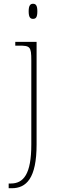

<svg xmlns="http://www.w3.org/2000/svg" viewBox="-20 -758 324 1018"><path d="M155 -658C170 -658 178 -666 178 -698C178 -729 170 -738 155 -738C141 -738 132 -729 132 -698C132 -666 141 -658 155 -658ZM26 240H42C120 240 174 187 174 8V-536H61V-516H79C139 -516 146 -512 146 -438V8C146 165 105 215 37 215H26Z"/></svg>

Font: Noto Serif Gurmukhi Thin
Style: Regular
Weight: 100
Designer: Vaibhav Singh and the Monotype Design Team
Foundry: Monotype Imaging Inc.
Version: Version 2.004